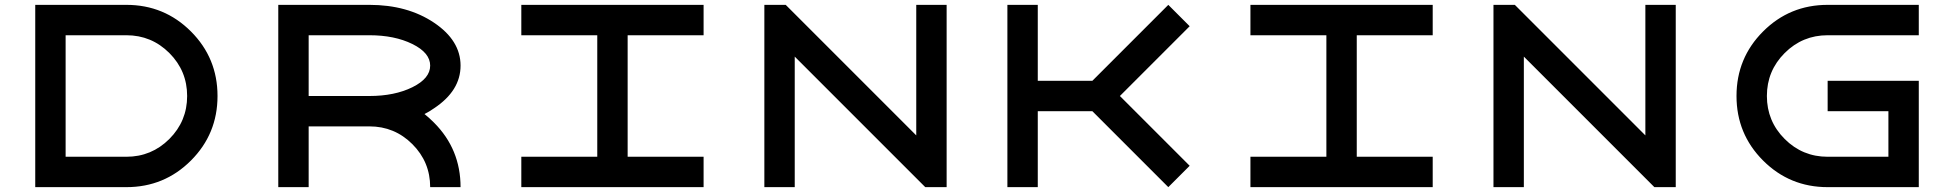

<svg xmlns="http://www.w3.org/2000/svg" viewBox="-20 -770 8040 790"><path d="M500 -750Q656.2 -750 765.6 -640.6Q875 -531.2 875 -375Q875 -218.8 765.6 -109.4Q656.2 0 500 0H125V-750ZM500 -125Q603.5 -125 676.8 -198.2Q750 -271.5 750 -375Q750 -478.5 676.8 -551.8Q603.5 -625 500 -625H250V-125Z M1125 -750H1500Q1656.2 -750 1765.6 -676.8Q1875 -603.5 1875 -500Q1875 -396.5 1765.6 -324.2Q1746.1 -310.5 1726.6 -300.8Q1746.1 -285.2 1765.6 -265.6Q1875 -156.2 1875 0H1750Q1750 -103.5 1676.8 -176.8Q1603.5 -250 1500 -250H1250V0H1125ZM1250 -625V-375H1500Q1603.5 -375 1676.8 -411.1Q1750 -447.3 1750 -500Q1750 -552.7 1676.8 -588.9Q1603.5 -625 1500 -625Z M2125 0V-125H2437.5V-625H2125V-750H2875V-625H2562.5V-125H2875V0Z M3250 -537.1V0H3125V-750H3212.9L3750 -212.9V-750H3875V0H3787.1Z M4474.6 -437.5 4787.1 -750 4875 -662.1 4587.9 -375 4875 -87.9 4787.1 0 4474.6 -312.5H4250V0H4125V-750H4250V-437.5Z M5125 0V-125H5437.5V-625H5125V-750H5875V-625H5562.5V-125H5875V0Z M6250 -537.1V0H6125V-750H6212.9L6750 -212.9V-750H6875V0H6787.1Z M7500 -750H7875V-625H7500Q7396.5 -625 7323.2 -551.8Q7250 -478.5 7250 -375Q7250 -271.5 7323.2 -198.2Q7396.5 -125 7500 -125H7750V-312.5H7500V-437.5H7875V0H7500Q7343.8 0 7234.4 -109.4Q7125 -218.8 7125 -375Q7125 -531.2 7234.4 -640.6Q7343.8 -750 7500 -750Z"/></svg>

Font: Xanmono
Style: Regular
Weight: 400
Designer: GGBotNet
Foundry: GGBotNet
Version: 1.00